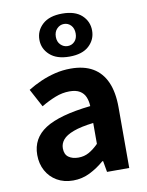

<svg xmlns="http://www.w3.org/2000/svg" viewBox="-95 -937 782 1019"><g transform="rotate(-10 295.5 -427.5)"><path d="M216.4 13.8Q166.9 13.8 129.6 -7.9Q92.4 -29.5 71.8 -67.2Q51.2 -105 51.2 -152.6Q51.2 -242.2 127.9 -291.6Q204.7 -341 373.3 -359.4Q372.2 -386.8 363.1 -408.6Q354 -430.4 333.4 -442.9Q312.8 -455.5 278.1 -455.5Q239.3 -455.5 201.3 -440.5Q163.3 -425.6 124 -402.4L71.7 -500.1Q105.1 -520.7 142.2 -537.1Q179.3 -553.4 220.3 -563.5Q261.3 -573.5 305.1 -573.5Q376.4 -573.5 424 -545.7Q471.6 -517.8 495.9 -463Q520.1 -408.3 520.1 -327V0H400.4L389.9 -59.9H385.4Q349.3 -28.4 307 -7.3Q264.8 13.8 216.4 13.8ZM264.7 -101.1Q296.1 -101.1 321.6 -115.4Q347.1 -129.7 373.3 -155.8V-268.4Q305.4 -260.3 265.2 -245.2Q225 -230.1 208.1 -209.7Q191.1 -189.3 191.1 -163.8Q191.1 -130.8 211.7 -116Q232.3 -101.1 264.7 -101.1ZM311.2 -637.1Q242.4 -637.1 205.5 -670.7Q168.6 -704.2 168.6 -752.6Q168.6 -801.9 205.5 -835.4Q242.4 -868.8 311.2 -868.8Q380.7 -868.8 416.7 -835.4Q452.7 -801.9 452.7 -752.6Q452.7 -704.2 416.7 -670.7Q380.7 -637.1 311.2 -637.1ZM311.2 -693.9Q333.6 -693.9 348.9 -709.9Q364.1 -725.9 364.1 -752.6Q364.1 -780 348.9 -796.4Q333.6 -812.9 311.2 -812.9Q289.5 -812.9 273.4 -796.4Q257.2 -780 257.2 -752.6Q257.2 -725.9 273.4 -709.9Q289.5 -693.9 311.2 -693.9Z"/></g></svg>

Font: Noto Sans SC Thin
Style: Regular
Weight: 100
Designer: Ryoko NISHIZUKA 西塚涼子 (kana, bopomofo & ideographs); Paul D. Hunt (Latin, Greek & Cyrillic); Sandoll Communications 산돌커뮤니
Foundry: Adobe
Version: Version 2.004-H2;hotconv 1.0.118;makeotfexe 2.5.65603